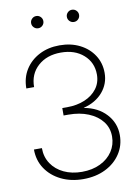

<svg xmlns="http://www.w3.org/2000/svg" viewBox="-100 -983 753 1057"><g transform="rotate(-10 277.0 -454.5)"><path d="M278.8 10.3Q210 10.3 155.5 -16.4Q101.1 -43 69.8 -89.8Q38.6 -136.7 38.6 -197.3H83Q83 -147.5 108.2 -109.9Q133.3 -72.3 177.5 -51.3Q221.7 -30.3 278.3 -30.3Q336.9 -30.3 381.1 -51.8Q425.3 -73.2 450 -110.4Q474.6 -147.5 474.6 -193.8Q474.6 -242.2 446.8 -277.8Q418.9 -313.5 370.4 -333.5Q321.8 -353.5 258.8 -353.5H231.9V-395H258.8Q314 -395 357.7 -413.3Q401.4 -431.6 426.5 -465.1Q451.7 -498.5 451.7 -543.9Q451.7 -611.3 403.1 -654.3Q354.5 -697.3 276.4 -697.3Q197.8 -697.3 148.4 -652.8Q99.1 -608.4 99.1 -535.6H55.7Q55.7 -595.2 84.2 -640.6Q112.8 -686 162.6 -711.9Q212.4 -737.8 276.4 -737.8Q339.8 -737.8 389.2 -712.9Q438.5 -688 466.8 -644.5Q495.1 -601.1 495.1 -545.4Q495.1 -484.9 456.1 -439Q417 -393.1 349.1 -376V-375Q426.3 -361.3 472.2 -311.5Q518.1 -261.7 518.1 -193.8Q518.1 -135.7 487.5 -89.4Q457 -43 403.1 -16.4Q349.1 10.3 278.8 10.3ZM377.9 -850.6Q363.8 -850.6 353.8 -860.6Q343.8 -870.6 343.8 -884.8Q343.8 -898.9 353.8 -908.9Q363.8 -918.9 377.9 -918.9Q392.1 -918.9 402.1 -908.9Q412.1 -898.9 412.1 -884.8Q412.1 -870.6 402.1 -860.6Q392.1 -850.6 377.9 -850.6ZM178.2 -850.6Q164.1 -850.6 154.1 -860.6Q144 -870.6 144 -884.8Q144 -898.9 154.1 -908.9Q164.1 -918.9 178.2 -918.9Q192.4 -918.9 202.4 -908.9Q212.4 -898.9 212.4 -884.8Q212.4 -870.6 202.4 -860.6Q192.4 -850.6 178.2 -850.6Z"/></g></svg>

Font: Inter Display ExtraLight
Style: Regular
Weight: 200
Designer: Rasmus Andersson
Foundry: rsms
Version: Version 4.000;git-a52131595